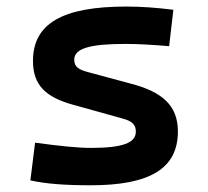

<svg xmlns="http://www.w3.org/2000/svg" viewBox="-20 -547 626 577"><path d="M252.9 9.8C432.1 9.8 514.6 -41.5 514.6 -151.9C514.6 -229 468.8 -271 372.1 -295.9L247.1 -329.6C216.8 -337.4 203.1 -345.7 203.1 -367.7C203.1 -400.9 248.5 -415 356.4 -415C390.1 -415 431.6 -413.1 488.3 -408.2L501 -517.6C450.7 -523.9 405.8 -527.3 359.4 -527.3C167.5 -527.3 79.1 -476.1 79.1 -363.8C79.1 -290.5 118.2 -254.4 200.7 -231.9L349.6 -190.4C376 -183.1 388.2 -173.3 388.2 -151.4C388.2 -117.2 347.7 -102.5 252.9 -102.5C215.3 -102.5 161.6 -107.9 85.4 -118.2L71.3 -4.9C117.2 5.4 174.3 9.8 252.9 9.8Z"/></svg>

Font: Cascadia Code NF SemiBold
Style: Regular
Weight: 600
Monospace: yes
Designer: Aaron Bell
Foundry: Saja Typeworks
Version: Version 2404.023